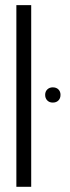

<svg xmlns="http://www.w3.org/2000/svg" viewBox="-20 -719 268 739"><path d="M43 0V-699.2H100.1V0ZM153.8 -354Q153.8 -366.7 162.1 -374.8Q170.4 -382.8 183.1 -382.8Q196.8 -382.8 204.8 -374.8Q212.9 -366.7 212.9 -354Q212.9 -340.3 204.8 -332.3Q196.8 -324.2 183.1 -324.2Q169.9 -324.2 161.9 -332.5Q153.8 -340.8 153.8 -354Z"/></svg>

Font: Moniqa Narrow Heading
Style: Regular
Weight: 400
Width: 4
Designer: Rajesh Rajput
Foundry: Rajesh Rajput
Version: Version 1.000